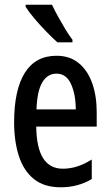

<svg xmlns="http://www.w3.org/2000/svg" viewBox="-20 -786 468 816"><path d="M220 -549Q277 -549 315 -517.5Q353 -486 372 -432Q391 -378 391 -309V-248H134Q136 -69 247 -69Q278 -69 308 -78.5Q338 -88 370 -108V-25Q311 10 238 10Q167 10 123.5 -25.5Q80 -61 60 -123.5Q40 -186 40 -266Q40 -404 85.5 -476.5Q131 -549 220 -549ZM220 -473Q182 -473 160 -436.5Q138 -400 135 -321H302Q302 -384 282 -428.5Q262 -473 220 -473ZM201 -766Q211 -744 226.5 -716Q242 -688 258 -661.5Q274 -635 288 -617V-606H224Q205 -623 178 -650.5Q151 -678 126.5 -707Q102 -736 89 -757V-766Z"/></svg>

Font: Noto Sans Telugu ExtraCondensed Medium
Style: Regular
Weight: 500
Width: 2
Designer: Jelle Bosma - Monotype Design Team
Foundry: Monotype Imaging Inc.
Version: Version 2.005; ttfautohint (v1.8.4.7-5d5b)